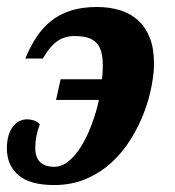

<svg xmlns="http://www.w3.org/2000/svg" viewBox="-57 -529 505 555"><path d="M105 -240.2 118.2 -299.8H237.8Q238.8 -309.6 239.5 -318.8Q240.2 -328.1 240.2 -337.9Q240.2 -363.3 235.4 -380.1Q230.5 -397 220.2 -406.7Q210 -416.5 194.6 -420.7Q179.2 -424.8 158.2 -424.8Q127.9 -424.8 106.4 -408.4Q85 -392.1 66.9 -359.9H16.1Q29.8 -393.1 47.6 -420.4Q65.4 -447.8 89.6 -467.5Q113.8 -487.3 146.5 -498Q179.2 -508.8 223.1 -508.8Q260.7 -508.8 291.3 -499Q321.8 -489.3 343.3 -469.2Q364.7 -449.2 376.5 -418.5Q388.2 -387.7 388.2 -345.2Q388.2 -317.9 381.3 -281Q374.5 -244.1 359.9 -205.1Q345.2 -166 322 -128.2Q298.8 -90.3 266.8 -60.5Q234.9 -30.8 193.1 -12.5Q151.4 5.9 99.1 5.9Q29.8 5.9 -3.7 -22.7Q-37.1 -51.3 -37.1 -100.1Q-37.1 -121.1 -32.5 -136.7Q-27.8 -152.3 -19.8 -162.8Q-11.7 -173.3 -1.2 -178.7Q9.3 -184.1 21 -184.1Q29.3 -184.1 38.8 -181.6Q48.3 -179.2 58.1 -169.9Q51.3 -151.9 48.1 -134.8Q44.9 -117.7 44.9 -102.1Q44.9 -46.9 100.1 -46.9Q121.6 -46.9 141.4 -63Q161.1 -79.1 177.7 -106Q194.3 -132.8 207.5 -167.7Q220.7 -202.6 229 -240.2Z"/></svg>

Font: Lobster
Style: Regular
Weight: 400
Designer: Pablo Impallari
Foundry: Pablo Impallari
Version: Version 1.007; ttfautohint (v1.1) -l 8 -r 50 -G 50 -x 14 -D 